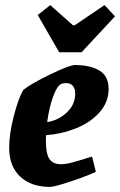

<svg xmlns="http://www.w3.org/2000/svg" viewBox="-20 -724 471 753"><path d="M161 -194Q160 -186 160 -170Q160 -122 173.5 -101Q187 -80 219 -80Q237 -80 262 -86.5Q287 -93 341 -110L356 -50Q314 -31 253 -11Q192 9 176 9Q102 9 59 -31.5Q16 -72 16 -144Q16 -198 33.5 -266.5Q51 -335 71 -371Q100 -395 176.5 -432Q253 -469 274 -469Q333 -469 369.5 -447.5Q406 -426 406 -375Q406 -323 370 -283Q334 -243 277.5 -220.5Q221 -198 161 -194ZM165 -245Q209 -252 242 -283Q275 -314 275 -357Q275 -376 266 -387Q257 -398 240 -398Q231 -398 223 -396Q205 -390 189 -347Q173 -304 165 -245ZM212 -519 128 -665 177 -704 266 -625H273L390 -704L431 -660L300 -519Z"/></svg>

Font: Grenze
Style: Bold Italic
Weight: 700
Italic angle: -10°
Designer: Renata Polastri
Foundry: Omnibus-Type
Version: Version 1.002; ttfautohint (v1.8)